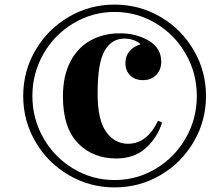

<svg xmlns="http://www.w3.org/2000/svg" viewBox="-20 -802 951 836"><path d="M479 -782Q587 -782 678.5 -728.5Q770 -675 823.5 -583.5Q877 -492 877 -384Q877 -276 823.5 -184.5Q770 -93 678.5 -39.5Q587 14 479 14Q371 14 279.5 -39.5Q188 -93 134.5 -184.5Q81 -276 81 -384Q81 -492 134.5 -583.5Q188 -675 279.5 -728.5Q371 -782 479 -782ZM479 -18Q576 -18 658.5 -67.5Q741 -117 789 -201Q837 -285 837 -384Q837 -483 789 -567Q741 -651 658.5 -700.5Q576 -750 479 -750Q382 -750 299.5 -700.5Q217 -651 169 -567Q121 -483 121 -384Q121 -285 169 -201Q217 -117 299.5 -67.5Q382 -18 479 -18ZM668 -276 686 -269Q666 -204 615.5 -158Q565 -112 487 -112Q383 -112 318.5 -179.5Q254 -247 254 -382Q254 -470 285.5 -532Q317 -594 373.5 -625.5Q430 -657 502 -657Q573 -657 627.5 -625Q682 -593 682 -533Q682 -498 660 -475.5Q638 -453 603 -453Q568 -453 547 -473.5Q526 -494 526 -528Q526 -558 544.5 -579.5Q563 -601 592 -609Q582 -620 562.5 -627Q543 -634 522 -634Q466 -634 435.5 -581Q405 -528 405 -395Q405 -279 442.5 -227.5Q480 -176 537 -176Q620 -176 668 -276Z"/></svg>

Font: Playfair Display SC
Style: Bold Italic
Weight: 700
Italic angle: -14°
Designer: Claus Eggers Sørensen
Foundry: Claus Eggers Sørensen
Version: Version 1.200; ttfautohint (v1.6)